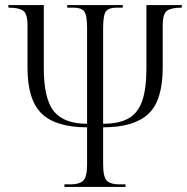

<svg xmlns="http://www.w3.org/2000/svg" viewBox="-20 -734 734 754"><path d="M233 0V-10H258Q290 -10 306 -23.5Q322 -37 322 -89V-234Q200 -234 144 -287.5Q88 -341 88 -469V-635Q88 -680 71 -692Q54 -704 13 -704V-714H152V-467Q152 -346 191.5 -297Q231 -248 322 -248V-624Q322 -676 310 -690Q298 -704 269 -704H244V-714H462V-704H438Q408 -704 396.5 -690Q385 -676 385 -624V-248Q447 -248 484.5 -269Q522 -290 538.5 -338Q555 -386 555 -467V-714H694V-704Q653 -704 636 -692Q619 -680 619 -635V-469Q619 -339 562.5 -286.5Q506 -234 385 -234V-89Q385 -37 400.5 -23.5Q416 -10 447 -10H473V0Z"/></svg>

Font: Noto Serif Display SemiCondensed Light
Style: Regular
Weight: 300
Width: 4
Designer: Monotype Design Team
Foundry: Monotype Imaging Inc.
Version: Version 2.009